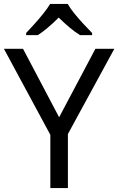

<svg xmlns="http://www.w3.org/2000/svg" viewBox="-20 -964 606 984"><path d="M283 -363 469 -714H566L328 -277V0H238V-273L0 -714H98ZM327 -944Q339 -922 361.5 -894.5Q384 -867 408.5 -840.5Q433 -814 452 -795V-784H390Q364 -800 336 -823.5Q308 -847 281 -874Q254 -847 227 -824Q200 -801 174 -784H114V-795Q133 -815 156.5 -841Q180 -867 202 -894.5Q224 -922 237 -944Z"/></svg>

Font: Noto Sans Indic Siyaq Numbers
Style: Regular
Weight: 400
Designer: Monotype Design Team
Foundry: Monotype Imaging Inc.
Version: Version 2.002; ttfautohint (v1.8.4.7-5d5b)